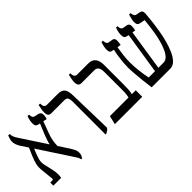

<svg xmlns="http://www.w3.org/2000/svg" viewBox="13 -1240 1842 1842"><g transform="rotate(-45 934.0 -318.5)"><path d="M37 0V-42H64Q81 -42 77 -61L65 -177Q59 -225 67.5 -262Q76 -299 94 -341L130 -424L85 -492Q68 -518 61 -539.5Q54 -561 54 -578Q54 -598 60.5 -615.5Q67 -633 71 -647H91V-643Q91 -609 120 -567L292 -305Q295 -324 304.5 -351Q314 -378 323 -403L368 -512L355 -515Q332 -520 324.5 -530.5Q317 -541 317 -564Q317 -580 320.5 -601Q324 -622 334 -647H354V-642Q354 -601 383 -596L418 -589Q431 -586 441.5 -577Q452 -568 452 -545Q452 -535 450 -524Q448 -513 444 -497L406 -505L361 -384Q335 -316 334 -241L400 -140Q421 -106 429 -88.5Q437 -71 437 -49Q437 -29 431 -15Q425 -1 418 10H404Q403 -3 396.5 -15.5Q390 -28 374 -52L158 -382L146 -353Q129 -312 119 -277Q109 -242 118 -204L138 -115Q144 -89 146.5 -56Q149 -23 142 0Z M738 7V-439Q738 -468 730 -486.5Q722 -505 689 -505H517Q491 -505 481 -518Q471 -531 471 -559Q471 -579 475 -600.5Q479 -622 484 -647H504V-644Q504 -620 512.5 -606Q521 -592 544 -592H692Q740 -592 761 -566Q782 -540 783 -476L794 -29Q785 -16 774.5 -8.5Q764 -1 749 7Z M871 0 892 -88H1145Q1148 -104 1150 -116.5Q1152 -129 1153 -145Q1154 -161 1154 -188V-418Q1154 -467 1140 -486Q1126 -505 1096 -505H927Q900 -505 890 -518.5Q880 -532 880 -563Q880 -579 884.5 -601.5Q889 -624 894 -647H914V-644Q914 -620 923 -606Q932 -592 955 -592H1103Q1200 -592 1200 -475V-221Q1200 -171 1198 -141.5Q1196 -112 1190 -88H1243V0Z M1371 0Q1364 -49 1358 -105.5Q1352 -162 1348 -213.5Q1344 -265 1344 -298Q1344 -325 1347 -362.5Q1350 -400 1356 -439.5Q1362 -479 1370 -511L1359 -513Q1338 -516 1329 -526Q1320 -536 1320 -562Q1320 -596 1337 -647H1357V-643Q1357 -601 1386 -596L1423 -590Q1443 -587 1448.5 -575.5Q1454 -564 1454 -551Q1454 -539 1452 -523.5Q1450 -508 1448 -498L1411 -504Q1403 -458 1397.5 -410.5Q1392 -363 1392 -316Q1392 -266 1398.5 -206.5Q1405 -147 1417 -87H1503L1569 -511L1557 -513Q1535 -516 1526 -527Q1517 -538 1517 -563Q1517 -580 1521 -601Q1525 -622 1534 -647H1554V-643Q1554 -601 1583 -596L1620 -590Q1652 -585 1652 -551Q1652 -540 1650 -524Q1648 -508 1645 -498L1613 -503L1549 -87H1619Q1648 -87 1671 -111Q1694 -135 1711 -174Q1728 -213 1740 -258.5Q1752 -304 1759.5 -349Q1767 -394 1771 -430.5Q1775 -467 1777 -485L1779 -504L1734 -512Q1710 -516 1702 -527Q1694 -538 1694 -561Q1694 -577 1697.5 -594.5Q1701 -612 1711 -647H1732V-643Q1732 -627 1739 -613.5Q1746 -600 1761 -597L1799 -590Q1814 -588 1822.5 -576.5Q1831 -565 1829 -543L1825 -497Q1823 -474 1818 -429.5Q1813 -385 1803.5 -328.5Q1794 -272 1778.5 -214.5Q1763 -157 1741.5 -108.5Q1720 -60 1690.5 -30Q1661 0 1623 0Z"/></g></svg>

Font: Noto Serif Hebrew Condensed
Style: Regular
Weight: 400
Width: 3
Designer: Monotype Design Team
Foundry: Monotype Imaging Inc.
Version: Version 2.004; ttfautohint (v1.8.4.7-5d5b)